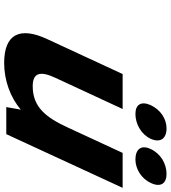

<svg xmlns="http://www.w3.org/2000/svg" viewBox="30 -822 802 901"><g transform="rotate(90 430.5 -371.0)"><path d="M345 -231 491 -546H327L163 -192C103 -63 140 10 275 10C357 10 436 -19 494 -68L482 0H609L861 -546H697L579 -291C531 -186 482 -124 384 -124C318 -124 313 -163 345 -231ZM631 -678C651 -723 630 -752 582 -752C537 -752 495 -724 473 -678C453 -633 470 -606 514 -606C562 -606 611 -634 631 -678ZM838 -678C860 -724 841 -752 796 -752C748 -752 701 -725 679 -678C657 -632 681 -606 728 -606C772 -606 818 -634 838 -678Z"/></g></svg>

Font: Passageway
Style: BdSuIt
Weight: 700
Foundry: Ascender Corporation
Version: Version 1.11